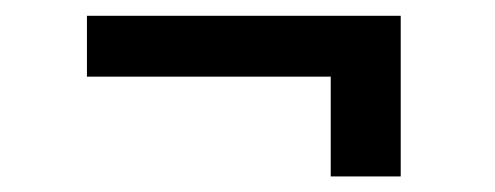

<svg xmlns="http://www.w3.org/2000/svg" viewBox="-20 -411 640 248"><path d="M497.6 -183.1H407.2V-312H92.3V-390.6H497.6Z"/></svg>

Font: TypoPRO Roboto Mono
Style: Regular
Weight: 400
Designer: Google
Version: Version 2.000986; 2015; ttfautohint (v1.3)